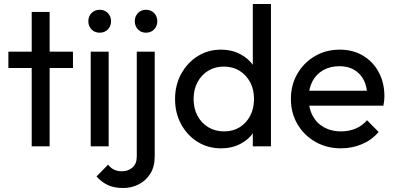

<svg xmlns="http://www.w3.org/2000/svg" viewBox="-20 -734 1980 963"><path d="M139 0V-674H229V0ZM22 -393V-475H346V-393Z M435 0V-475H525V0ZM480 -570Q455 -570 439 -586.5Q423 -603 423 -628Q423 -652 439 -668.5Q455 -685 480 -685Q505 -685 521 -668.5Q537 -652 537 -628Q537 -603 521 -586.5Q505 -570 480 -570Z M598 209Q552 209 520.5 194Q489 179 464 151L522 92Q536 109 552.5 117Q569 125 592 125Q622 125 644 106.5Q666 88 666 51V-475H756V50Q756 102 734 137Q712 172 676 190.5Q640 209 598 209ZM712 -570Q688 -570 672 -586.5Q656 -603 656 -628Q656 -652 672 -668.5Q688 -685 712 -685Q737 -685 753 -668.5Q769 -652 769 -628Q769 -603 753 -586.5Q737 -570 712 -570Z M1089 10Q1023 10 971 -22.5Q919 -55 888.5 -111Q858 -167 858 -237Q858 -307 888.5 -363Q919 -419 971 -452Q1023 -485 1089 -485Q1142 -485 1185 -462.5Q1228 -440 1254.5 -400.5Q1281 -361 1284 -309V-166Q1281 -115 1255 -75Q1229 -35 1186 -12.5Q1143 10 1089 10ZM1104 -75Q1149 -75 1182.5 -96Q1216 -117 1235 -153.5Q1254 -190 1254 -237Q1254 -286 1234.5 -322Q1215 -358 1181.5 -379Q1148 -400 1103 -400Q1058 -400 1024 -379Q990 -358 970.5 -321.5Q951 -285 951 -238Q951 -190 970.5 -153.5Q990 -117 1024.5 -96Q1059 -75 1104 -75ZM1339 0H1248V-128L1265 -244L1248 -359V-714H1339Z M1690 10Q1619 10 1562 -22.5Q1505 -55 1472 -111Q1439 -167 1439 -238Q1439 -308 1471.5 -364Q1504 -420 1559.5 -452.5Q1615 -485 1684 -485Q1750 -485 1800.5 -455Q1851 -425 1879.5 -372Q1908 -319 1908 -252Q1908 -242 1907 -230.5Q1906 -219 1903 -204H1502V-279H1855L1822 -250Q1822 -298 1805 -331.5Q1788 -365 1757 -383.5Q1726 -402 1682 -402Q1636 -402 1601 -382Q1566 -362 1547 -326Q1528 -290 1528 -241Q1528 -191 1548 -153.5Q1568 -116 1605 -95.5Q1642 -75 1690 -75Q1730 -75 1763.5 -89Q1797 -103 1821 -131L1879 -72Q1845 -32 1795.5 -11Q1746 10 1690 10Z"/></svg>

Font: Outfit Thin
Style: Regular
Weight: 400
Version: Version 1.100;gftools[0.9.27]